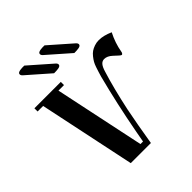

<svg xmlns="http://www.w3.org/2000/svg" viewBox="-250 -1090 1245 1245"><g transform="rotate(-45 372.0 -468.0)"><path d="M121.1 -916Q121.1 -923.8 127 -927.7Q132.8 -931.6 143.6 -933.6Q154.3 -935.5 162.1 -935.5Q169.9 -935.5 182.6 -935.5L334 -802.7Q345.7 -793 345.7 -783.2Q345.7 -776.4 339.8 -772Q334 -767.6 323.2 -766.1Q312.5 -764.6 304.7 -764.2Q296.9 -763.7 284.2 -763.7L132.8 -896.5Q121.1 -906.2 121.1 -916ZM306.6 -916Q306.6 -923.8 312.5 -927.7Q318.4 -931.6 329.1 -933.6Q339.8 -935.5 347.7 -935.5Q355.5 -935.5 368.2 -935.5L519.5 -802.7Q531.2 -793 531.2 -783.2Q531.2 -776.4 525.4 -772Q519.5 -767.6 508.8 -766.1Q498 -764.6 490.2 -764.2Q482.4 -763.7 469.7 -763.7L318.4 -896.5Q306.6 -906.2 306.6 -916ZM33.2 -664.1V-693.4H275.4V-664.1H224.6L355.5 -43H378.9Q384.8 -76.2 392.6 -118.2Q433.6 -337.9 484.4 -533.2Q490.2 -552.7 494.1 -565.4Q498 -578.1 504.9 -598.6Q511.7 -619.1 519.5 -632.8Q527.3 -646.5 540 -662.6Q552.7 -678.7 566.4 -688Q580.1 -697.3 599.6 -704.1Q619.1 -710.9 640.6 -710.9Q683.6 -710.9 736.3 -687.5Q703.1 -623 691.4 -554.7Q690.4 -546.9 686.5 -542Q682.6 -537.1 678.7 -537.1Q671.9 -537.1 633.8 -574.2Q606.4 -599.6 579.1 -599.6Q560.5 -599.6 547.9 -585Q535.2 -570.3 525.4 -537.1Q489.3 -421.9 455.1 -261.7Q433.6 -154.3 408.2 0H223.6L84 -664.1Z"/></g></svg>

Font: Monomakh Unicode TT
Style: Medium
Weight: 500
Designer: Alexey Kryukov, Aleksandr Andreev
Version: Version 1.1